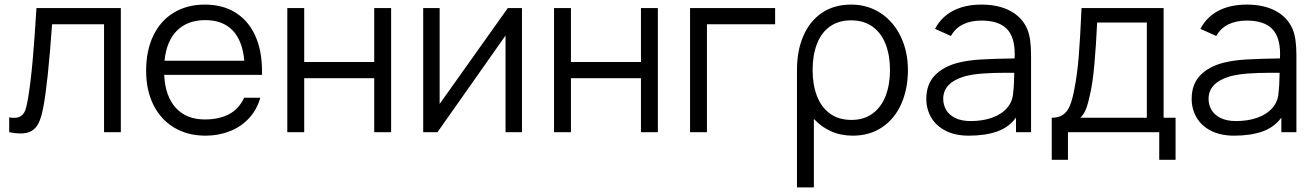

<svg xmlns="http://www.w3.org/2000/svg" viewBox="-20 -575 5718 835"><path d="M20 -64.5Q30.5 -62.5 41.5 -62.5Q61.5 -62.5 73.2 -71.8Q85 -81 90.8 -98Q96.5 -115 101.5 -144.5Q113 -213 121.5 -306.2Q130 -399.5 138.5 -540H505.5V0H432.5V-469.5H206.5Q188 -208 167.5 -104.5Q160 -65.5 149 -42Q138 -18.5 118.8 -6.5Q99.5 5.5 68.5 5.5Q49 5.5 20 0Z M694 -249.5Q698.5 -156.5 744.5 -106Q790.5 -55.5 871 -55.5Q932 -55.5 975 -77.8Q1018 -100 1042 -150H1112Q1097 -97 1062.2 -60Q1027.5 -23 978.8 -4Q930 15 874 15Q796 15 737.5 -20Q679 -55 647.2 -118.8Q615.5 -182.5 615.5 -267.5Q615.5 -355 646.8 -420Q678 -485 735.8 -520Q793.5 -555 871 -555Q948.5 -555 1004.2 -520.2Q1060 -485.5 1089.8 -420.2Q1119.5 -355 1119.5 -265V-249.5ZM695.5 -311H1042.5Q1034.5 -398.5 991.5 -443Q948.5 -487.5 873 -487.5Q795.5 -487.5 749.8 -442Q704 -396.5 695.5 -311Z M1303 0H1229.5V-540H1303V-305.5H1607.5V-540H1681V0H1607.5V-235H1303Z M2188.5 -540H2250V0H2178.5V-420.5L1882.5 0H1820.5V-540H1892V-123Z M2463 0H2389.5V-540H2463V-305.5H2767.5V-540H2841V0H2767.5V-235H2463Z M3054.5 0H2981V-540H3351V-469.5H3054.5Z M3928.5 -270.5Q3928.5 -189 3900 -124Q3871.5 -59 3817 -22Q3762.5 15 3688.5 15Q3637 15 3594.2 -4Q3551.5 -23 3519.5 -58V240H3446V-270.5Q3446 -354 3473.5 -418.2Q3501 -482.5 3554 -518.8Q3607 -555 3681.5 -555Q3754 -555 3810.2 -517.8Q3866.5 -480.5 3897.5 -415.5Q3928.5 -350.5 3928.5 -270.5ZM3850.5 -270.5Q3850.5 -333 3832 -381.8Q3813.5 -430.5 3775.5 -458.5Q3737.5 -486.5 3681.5 -486.5Q3626.5 -486.5 3589 -459.5Q3551.5 -432.5 3532.8 -383.8Q3514 -335 3514 -270.5Q3514 -206.5 3532.8 -157.8Q3551.5 -109 3589.2 -81.2Q3627 -53.5 3683 -53.5Q3737.5 -53.5 3775.2 -81.5Q3813 -109.5 3831.8 -158.5Q3850.5 -207.5 3850.5 -270.5Z M4464 -335.5V0H4398.5V-63.5Q4367.5 -21 4316 -3Q4264.5 15 4193 15Q4134 15 4092.2 -6.5Q4050.5 -28 4029.5 -64.5Q4008.5 -101 4008.5 -145Q4008.5 -208 4045 -246.5Q4081.5 -285 4146 -302Q4190 -313 4244.5 -316.2Q4299 -319.5 4392.5 -321Q4393 -327.5 4393 -340Q4393 -415 4357.8 -450.2Q4322.5 -485.5 4248 -485.5Q4202 -485.5 4168.2 -469Q4134.5 -452.5 4115.5 -418.5L4046.5 -449.5Q4073 -500.5 4124.2 -527.8Q4175.5 -555 4249 -555Q4323 -555 4374.8 -527Q4426.5 -499 4448 -447Q4464 -409 4464 -335.5ZM4386.5 -175Q4390 -200 4391 -258.5H4353Q4297 -258.5 4253 -255.2Q4209 -252 4175.5 -243Q4082 -215.5 4082 -145Q4082 -120 4094.2 -98Q4106.5 -76 4133.5 -62.2Q4160.5 -48.5 4201.5 -48.5Q4253.5 -48.5 4294.8 -63.2Q4336 -78 4360.5 -106.5Q4385 -135 4386.5 -175Z M4554 -63Q4584 -63 4602.8 -75.8Q4621.5 -88.5 4632.8 -115.2Q4644 -142 4652.5 -188Q4664.5 -248.5 4671 -325.2Q4677.5 -402 4683.5 -540H5040.5V-63H5092.5V120H5021.5V0H4624.5V120H4554ZM4967.5 -63V-477H4751.5Q4746.5 -376 4739.5 -296Q4732.5 -216 4721 -166.5Q4712.5 -126 4703.5 -102.2Q4694.5 -78.5 4678.5 -63Z M5618 -335.5V0H5552.5V-63.5Q5521.5 -21 5470 -3Q5418.5 15 5347 15Q5288 15 5246.2 -6.5Q5204.5 -28 5183.5 -64.5Q5162.5 -101 5162.5 -145Q5162.5 -208 5199 -246.5Q5235.5 -285 5300 -302Q5344 -313 5398.5 -316.2Q5453 -319.5 5546.5 -321Q5547 -327.5 5547 -340Q5547 -415 5511.8 -450.2Q5476.5 -485.5 5402 -485.5Q5356 -485.5 5322.2 -469Q5288.5 -452.5 5269.5 -418.5L5200.5 -449.5Q5227 -500.5 5278.2 -527.8Q5329.5 -555 5403 -555Q5477 -555 5528.8 -527Q5580.5 -499 5602 -447Q5618 -409 5618 -335.5ZM5540.5 -175Q5544 -200 5545 -258.5H5507Q5451 -258.5 5407 -255.2Q5363 -252 5329.5 -243Q5236 -215.5 5236 -145Q5236 -120 5248.2 -98Q5260.5 -76 5287.5 -62.2Q5314.5 -48.5 5355.5 -48.5Q5407.5 -48.5 5448.8 -63.2Q5490 -78 5514.5 -106.5Q5539 -135 5540.5 -175Z"/></svg>

Font: CCSD_manrope
Style: Regular
Weight: 400
Designer: Mikhail Sharanda
Foundry: Mikhail Sharanda
Version: Version 4.503